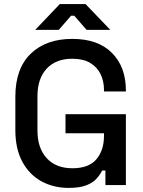

<svg xmlns="http://www.w3.org/2000/svg" viewBox="-20 -904 701 938"><path d="M316 14Q241 14 182 -18.5Q123 -51 89 -114Q55 -177 55 -268V-432Q55 -569 130 -641.5Q205 -714 333 -714Q459 -714 527 -645.5Q595 -577 595 -462V-457H488V-465Q488 -508 471 -542.5Q454 -577 420 -597Q386 -617 333 -617Q253 -617 208 -568.5Q163 -520 163 -434V-266Q163 -181 208 -131.5Q253 -82 334 -82Q414 -82 451 -126Q488 -170 488 -240V-253H300V-346H595V0H495V-71H479Q470 -52 452.5 -32Q435 -12 402.5 1Q370 14 316 14ZM152 -758 272 -884H398L519 -758H403L343 -827H327L267 -758Z"/></svg>

Font: Space Grotesk Light Medium
Style: Regular
Weight: 500
Version: Version 2.000